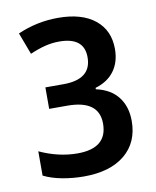

<svg xmlns="http://www.w3.org/2000/svg" viewBox="-69 -604 545 669"><g transform="rotate(-10 204.0 -270.0)"><path d="M175 10Q136 10 98.5 3Q61 -4 33 -18V-104Q100 -73 167 -73Q272 -73 272 -160Q272 -243 160 -243H96V-319H160Q259 -319 259 -397Q259 -468 171 -468Q146 -468 121.5 -462Q97 -456 67 -443L38 -520Q106 -550 181 -550Q265 -550 311.5 -512.5Q358 -475 358 -409Q358 -363 335 -331.5Q312 -300 268 -287V-282Q319 -271 345.5 -237Q372 -203 372 -152Q372 -76 320 -33Q268 10 175 10Z"/></g></svg>

Font: Noto Sans Condensed Medium
Style: Regular
Weight: 500
Width: 3
Designer: Monotype Design Team
Foundry: Monotype Imaging Inc.
Version: Version 2.013; ttfautohint (v1.8.4.7-5d5b)